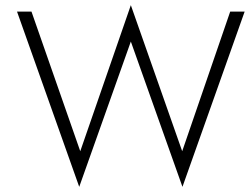

<svg xmlns="http://www.w3.org/2000/svg" viewBox="-20 -722 976 744"><path d="M686 -136 487 -702 291 -136 102 -677H46L287 2L487 -561L687 2L928 -677H872Z"/></svg>

Font: SpinnyJost
Style: Regular
Weight: 300
Version: Version 3.710